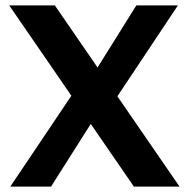

<svg xmlns="http://www.w3.org/2000/svg" viewBox="-20 -687 694 707"><path d="M641 0H473L14 -667H182ZM322 -411 482 -667H635L396 -308ZM350 -287 168 0H18L272 -378Z"/></svg>

Font: Maven Pro SemiBold
Style: Regular
Weight: 600
Designer: Joe Prince
Foundry: Joe Prince
Version: Version 2.103